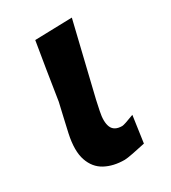

<svg xmlns="http://www.w3.org/2000/svg" viewBox="-134 -575 589 660"><g transform="rotate(-30 160.0 -245.0)"><path d="M167.5 12.5Q123 12.5 90.5 -5Q58 -22.5 44.8 -61Q31.5 -99.5 45 -162.5Q52.5 -197.5 58.5 -222Q64.5 -246.5 70.5 -274Q81 -341.5 89.2 -393Q97.5 -444.5 106.5 -498L254 -502Q233 -414.5 215 -340.5Q197 -266.5 185 -216L176.5 -176Q168 -136.5 177.2 -114.5Q186.5 -92.5 218 -92.5Q226 -92.5 267 -108.5L252 -3Q228 2.5 202 7.5Q176 12.5 167.5 12.5Z"/></g></svg>

Font: Commissioner Loud SemiBold
Style: Italic
Weight: 600
Italic angle: -12°
Designer: Kostas Bartsokas
Foundry: Kostas Bartsokas
Version: Version 1.000; ttfautohint (v1.8.3)